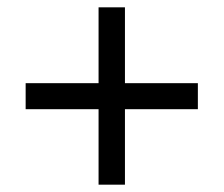

<svg xmlns="http://www.w3.org/2000/svg" viewBox="-20 -615 612 524"><path d="M321 -388V-595H249V-388H50V-317H249V-111H321V-317H520V-388Z"/></svg>

Font: Noto Sans Buginese
Style: Regular
Weight: 400
Designer: Monotype Design Team
Foundry: Monotype Imaging Inc.
Version: Version 2.002